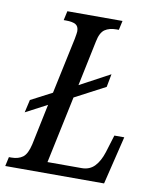

<svg xmlns="http://www.w3.org/2000/svg" viewBox="-98 -777 684 840"><g transform="rotate(10 244.0 -357.0)"><path d="M474 -214 422 0H-17L-8 -41H3Q34 -41 53.5 -55.5Q73 -70 83 -114L121 -296L26 -246L39 -303L133 -352L186 -601Q191 -628 191 -635Q191 -657 177 -665Q163 -673 135 -673H124L133 -714H378L369 -673H358Q327 -673 307 -659.5Q287 -646 279 -605L237 -404L371 -476L360 -418L225 -347L162 -49H314Q349 -49 371 -72Q393 -95 406 -136L430 -214Z"/></g></svg>

Font: Noto Serif Cond
Style: Italic
Weight: 400
Width: 3
Italic angle: -12°
Designer: Monotype Design Team
Foundry: Monotype Imaging Inc.
Version: Version 1.001